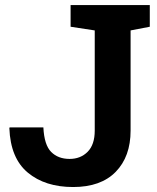

<svg xmlns="http://www.w3.org/2000/svg" viewBox="-20 -731 622 761"><path d="M270 10.3Q158.7 10.3 90.1 -46.9Q21.5 -104 17.1 -223.1L18.1 -226.1H151.9Q155.3 -156.2 182.9 -128.7Q210.4 -101.1 255.9 -101.1Q299.3 -101.1 327.4 -129.4Q355.5 -157.7 355.5 -213.4V-610.4L259.8 -625V-710.9H573.7V-625L497.6 -610.4V-213.4Q497.6 -110.4 438.7 -50Q379.9 10.3 270 10.3Z"/></svg>

Font: Roboto Slab
Style: Bold
Weight: 700
Designer: Google
Version: Version 2.000; ttfautohint (v1.8.1.43-b0c9)